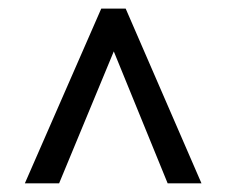

<svg xmlns="http://www.w3.org/2000/svg" viewBox="-20 -690 530 449"><path d="M38.1 -261.2 216.8 -669.9H273.9L451.2 -261.2H372.1L246.1 -569.8L118.2 -261.2Z"/></svg>

Font: Junicode SmCond Medium
Style: Regular
Weight: 500
Width: 4
Designer: Peter S. Baker
Version: Version 2.206